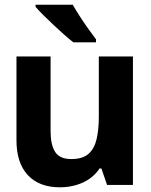

<svg xmlns="http://www.w3.org/2000/svg" viewBox="-20 -786 640 816"><path d="M234 10Q147 10 98.5 -41.5Q50 -93 50 -190V-546H195V-227Q195 -172 214 -141Q233 -110 283 -110Q331 -110 356 -132Q381 -154 390.5 -194.5Q400 -235 400 -289V-546H545V0H435L411 -70H403Q387 -45 361.5 -27Q336 -9 303.5 0.5Q271 10 234 10ZM292 -606Q276 -618 253.5 -638Q231 -658 207.5 -680Q184 -702 163.5 -722.5Q143 -743 131 -757V-766H289Q301 -745 319 -717Q337 -689 356 -662.5Q375 -636 388 -619V-606Z"/></svg>

Font: Noto Sans Mono
Style: Bold
Weight: 700
Designer: Monotype Design Team
Foundry: Monotype Imaging Inc.
Version: Version 2.014